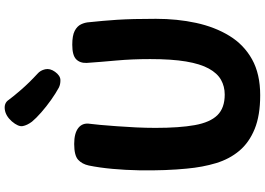

<svg xmlns="http://www.w3.org/2000/svg" viewBox="-172 -926 1106 801"><g transform="rotate(-90 380.5 -525.0)"><path d="M91 -707Q97 -735 115 -751.5Q133 -768 181 -768Q226 -768 248 -750.5Q270 -733 265 -702Q263 -689 260.5 -660Q258 -631 255 -591.5Q252 -552 250 -510Q248 -468 248 -429Q248 -329 259.5 -265Q271 -201 301 -170.5Q331 -140 387 -140Q421 -140 448.5 -155.5Q476 -171 495.5 -206.5Q515 -242 525 -301.5Q535 -361 535 -451Q535 -527 529 -592.5Q523 -658 519 -716Q518 -744 534.5 -760Q551 -776 595 -776Q633 -776 652.5 -766Q672 -756 680 -739.5Q688 -723 689 -704Q692 -675 694.5 -647.5Q697 -620 699 -588.5Q701 -557 702 -518Q703 -479 703 -427Q703 -338 686 -259.5Q669 -181 632 -120.5Q595 -60 534 -26Q473 8 384 8Q300 8 243.5 -15Q187 -38 152.5 -79Q118 -120 101 -176Q84 -232 78 -299Q74 -338 72 -389.5Q70 -441 71 -497.5Q72 -554 77 -608.5Q82 -663 91 -707ZM416 -832Q392 -845 364.5 -864.5Q337 -884 312.5 -905.5Q288 -927 274 -944Q259 -964 255.5 -982.5Q252 -1001 275 -1028Q298 -1054 325 -1057.5Q352 -1061 365 -1041Q378 -1023 407 -989.5Q436 -956 474 -921Q488 -909 492.5 -889Q497 -869 482 -848Q466 -826 448 -825.5Q430 -825 416 -832Z"/></g></svg>

Font: Playpen Sans Arabic
Style: Bold
Weight: 700
Version: Version 2.000